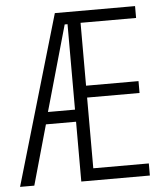

<svg xmlns="http://www.w3.org/2000/svg" viewBox="-53 -760 697 806"><g transform="rotate(-5 296.0 -357.0)"><path d="M546 0H257V-252H130L59 0H-1L208 -714H546V-664H312V-399H533V-349H312V-51H546ZM143 -303H257V-663H245Z"/></g></svg>

Font: Noto Sans Myanmar ExtraCondensed Light
Style: Regular
Weight: 300
Width: 2
Designer: Monotype Design Team
Foundry: Monotype Imaging Inc.
Version: Version 2.107; ttfautohint (v1.8.4.7-5d5b)